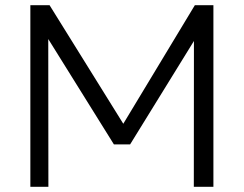

<svg xmlns="http://www.w3.org/2000/svg" viewBox="-20 -720 940 740"><path d="M97 0V-700H171L469.5 -220L441 -219.5L731 -700H802.5V0H727L727.5 -593L743.5 -588L481.5 -163.5H419L154.5 -588L166 -593L166.5 0Z"/></svg>

Font: Geologica Cursive ExtraLight
Style: Regular
Weight: 250
Designer: Sindre Bremnes, Frode Helland
Foundry: Monokrom Skriftforlag AS
Version: Version 1.010;gftools[0.9.28]